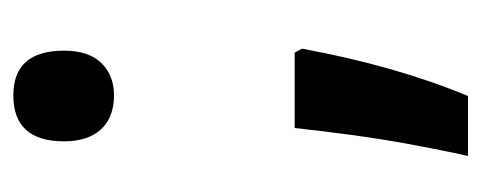

<svg xmlns="http://www.w3.org/2000/svg" viewBox="-237 -351 722 288"><g transform="rotate(-90 124.0 -207.0)"><path d="M56 -472Q56 -548 125 -548Q192 -548 192 -472Q192 -435 173.5 -416Q155 -397 125 -397Q92 -397 74 -416.5Q56 -436 56 -472ZM195 -115Q169 26 124 134H34Q43 94 51.5 47.5Q60 1 66 -44Q72 -89 76 -126H189Z"/></g></svg>

Font: Noto Sans Ethiopic ExtraCondensed SemiBold
Style: Regular
Weight: 600
Width: 2
Designer: Monotype Design Team
Foundry: Monotype Imaging Inc.
Version: Version 2.102; ttfautohint (v1.8.4.7-5d5b)